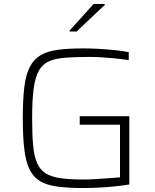

<svg xmlns="http://www.w3.org/2000/svg" viewBox="-20 -940 780 968"><path d="M402 8Q325 8 271 1Q217 -6 182.5 -26.5Q148 -47 129 -86Q110 -125 102.5 -188Q95 -251 95 -344Q95 -438 102.5 -500.5Q110 -563 130 -602Q150 -641 184.5 -661.5Q219 -682 272.5 -689Q326 -696 402 -696Q439 -696 480.5 -693.5Q522 -691 561 -687Q600 -683 629 -677V-637Q596 -642 560.5 -645.5Q525 -649 492.5 -651Q460 -653 437 -653Q365 -653 314 -649.5Q263 -646 229.5 -632Q196 -618 177 -585.5Q158 -553 150 -495Q142 -437 142 -344Q142 -262 147 -207Q152 -152 167 -118Q182 -84 210.5 -66Q239 -48 285.5 -41.5Q332 -35 402 -35Q427 -35 461 -37Q495 -39 528.5 -41.5Q562 -44 585 -46V-311H382V-354H632V-10Q597 -4 556 0Q515 4 475 6Q435 8 402 8ZM331 -781V-786L452 -920H508V-915L366 -781Z"/></svg>

Font: Saira SemiExpanded ExtraLight
Style: Regular
Weight: 250
Width: 6
Designer: Hector Gatti with collaboration of the Omnibus-Type team
Foundry: Omnibus-Type
Version: Version 1.101